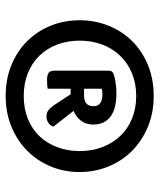

<svg xmlns="http://www.w3.org/2000/svg" viewBox="36 -774 548 659"><g transform="rotate(90 309.5 -444.0)"><path d="M49 -444Q49 -496 67.5 -542.5Q86 -589 120 -623.5Q154 -658 202 -678Q250 -698 309 -698Q367 -698 415 -678Q463 -658 497.5 -623.5Q532 -589 551 -542.5Q570 -496 570 -444Q570 -391 551 -345Q532 -299 497.5 -264.5Q463 -230 415 -210Q367 -190 309 -190Q250 -190 202 -210Q154 -230 120 -264.5Q86 -299 67.5 -345Q49 -391 49 -444ZM119 -444Q119 -402 132.5 -366.5Q146 -331 171 -305.5Q196 -280 231 -266Q266 -252 309 -252Q352 -252 387 -266Q422 -280 446.5 -305.5Q471 -331 484.5 -366.5Q498 -402 498 -444Q498 -486 484.5 -521.5Q471 -557 446.5 -583Q422 -609 387 -623.5Q352 -638 309 -638Q266 -638 231 -623.5Q196 -609 171 -583Q146 -557 132.5 -521.5Q119 -486 119 -444ZM284 -413V-334Q279 -333 271 -332.5Q263 -332 253 -332Q238 -332 230 -337Q222 -342 222 -359V-545Q222 -559 242 -563Q269 -570 301 -570Q353 -570 380 -549.5Q407 -529 407 -491Q407 -465 393.5 -448Q380 -431 360 -423L414 -354Q411 -343 401 -336.5Q391 -330 380 -330Q366 -330 357.5 -337Q349 -344 341 -355L303 -413ZM308 -459Q344 -459 344 -492Q344 -507 333.5 -514.5Q323 -522 305 -522Q294 -522 284 -520V-459Z"/></g></svg>

Font: Baloo Bhaina 2 SemiBold
Style: Regular
Weight: 600
Designer: Yesha Goshar, Manish Minz, Shuchita Grover and Ek Type
Foundry: Ek Type
Version: Version 1.640;hotconv 1.0.111;makeotfexe 2.5.65597; ttfautoh